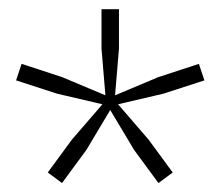

<svg xmlns="http://www.w3.org/2000/svg" viewBox="-20 -828 480 418"><path d="M237 -601 303.5 -524 356 -452.5 325 -429.5 272 -501.5 220 -588.5 168 -501.5 115 -429.5 84 -452.5 136.5 -524 203 -601 104.5 -624 15 -653 27 -689 115.5 -660 209.5 -620.5 201 -722V-808H239V-722L230.5 -620.5L324.5 -660L413 -689L425 -653L335.5 -624Z"/></svg>

Font: Encode Sans SC ExtraLight
Style: Regular
Weight: 250
Designer: Multiple Designers
Foundry: Impallari Type
Version: Version 3.002